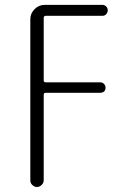

<svg xmlns="http://www.w3.org/2000/svg" viewBox="-20 -750 540 770"><path d="M127.9 0Q118.2 0 109.9 -7.8Q101.6 -15.6 101.6 -26.4V-672.9Q101.6 -696.3 118.7 -713.4Q135.7 -730.5 159.2 -730.5H390.6Q399.4 -730.5 405.8 -724.1Q412.1 -717.8 412.1 -709Q412.1 -700.2 406.2 -693.4Q400.4 -686.5 390.6 -686.5H163.1Q155.3 -686.5 155.3 -677.7V-427.7Q155.3 -419.9 163.1 -419.9H381.8Q390.6 -419.9 397 -413.6Q403.3 -407.2 403.3 -398.4Q403.3 -378.9 381.8 -377.9H163.1Q155.3 -377.9 155.3 -369.1V-26.4Q155.3 -16.6 147 -8.3Q138.7 0 127.9 0Z"/></svg>

Font: Rounded Mgen+ 1mn light
Style: Regular
Weight: 200
Designer: [Source Han Sans]
Ryoko NISHIZUKA  (kana & ideographs); Paul D. Hunt (Latin, Greek & Cyrillic); Wenlong ZHANG  (bopomofo
Version: Version 1.059.20150602